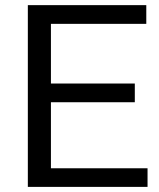

<svg xmlns="http://www.w3.org/2000/svg" viewBox="-20 -731 623 751"><path d="M507.3 -331.1H179.2V-72.8H557.1V0H88.9V-710.9H552.2V-637.7H179.2V-404.3H507.3Z"/></svg>

Font: Roboto Web
Style: Regular
Weight: 400
Designer: Google
Version: Version 1.200310; 2013